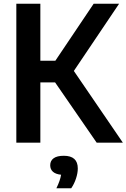

<svg xmlns="http://www.w3.org/2000/svg" viewBox="-20 -760 674 1023"><path d="M495 0 273.5 -321H195V0H67V-740H195V-436.5H275L479 -740H614.5L373.5 -382L634.5 0ZM394.5 137.5Q394.5 162 385 191Q375.5 220 359.5 243H280.5Q301 201 305.5 171Q276.5 168 262 155Q247.5 142 247.5 120.5Q247.5 96.5 265.8 83.2Q284 70 320 70Q394.5 70 394.5 137.5Z"/></svg>

Font: Encode Sans Semi Condensed SmBd
Style: Regular
Weight: 600
Width: 4
Designer: Multiple Designers
Foundry: Impallari Type
Version: Version 2.000